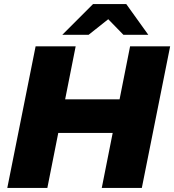

<svg xmlns="http://www.w3.org/2000/svg" viewBox="-20 -929 861 949"><path d="M821 -700 681 0H483L537 -272H268L214 0H16L156 -700H354L302 -438H571L623 -700ZM590 -757 515 -834 418 -757H288L440 -909H604L713 -757Z"/></svg>

Font: Idrija
Style: Italic
Weight: 800
Italic angle: -11.3°
Designer: Julieta Ulanovsky
Foundry: Julieta Ulanovsky
Version: Version 7.200